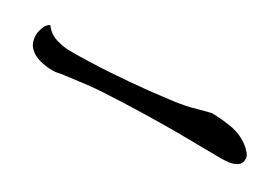

<svg xmlns="http://www.w3.org/2000/svg" viewBox="1 -710 997 687"><g transform="rotate(30 500.0 -366.5)"><path d="M942 -362Q942 -342 929 -333Q916 -324 898 -321.5Q880 -319 865 -319Q820 -319 775 -320Q730 -321 685 -321Q610 -321 534.5 -319Q459 -317 384 -313Q347 -311 309.5 -306.5Q272 -302 235 -297Q222 -296 210 -293Q198 -290 185 -290Q158 -290 131.5 -297Q105 -304 87.5 -321.5Q70 -339 70 -372Q70 -385 77 -403Q84 -421 97 -427Q115 -401 145.5 -391.5Q176 -382 205 -382Q284 -382 363 -387Q442 -392 520 -400Q560 -405 600 -409.5Q640 -414 679 -423Q685 -425 702.5 -429.5Q720 -434 736.5 -438.5Q753 -443 755 -443Q786 -443 826 -437.5Q866 -432 893 -416Q901 -412 912.5 -403Q924 -394 933 -383Q942 -372 942 -362Z"/></g></svg>

Font: Kaisei Tokumin Medium
Style: Regular
Weight: 500
Designer: Font-Kai, 金井和夫
Foundry: KAZUO KANAI
Version: Version 5.003